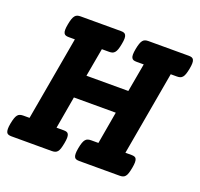

<svg xmlns="http://www.w3.org/2000/svg" viewBox="-109 -698 852 816"><g transform="rotate(20 316.5 -290.0)"><path d="M133.3 -479.5H105.5Q97.2 -479.5 91.8 -481.4Q86.4 -483.4 83.5 -488.8Q80.6 -494.1 80.6 -503.9Q80.6 -513.7 83.5 -529.3Q86.4 -544.9 89.8 -554.7Q93.3 -564.5 97.9 -570.1Q102.5 -575.7 108.6 -577.6Q114.7 -579.6 123 -579.6H305.7Q314 -579.6 319.3 -577.6Q324.7 -575.7 327.6 -570.1Q330.6 -564.5 330.6 -554.7Q330.6 -544.9 327.6 -529.3Q324.7 -513.7 321.3 -503.9Q317.9 -494.1 313.2 -488.8Q308.6 -483.4 302.5 -481.4Q296.4 -479.5 288.1 -479.5H255.4L232.4 -351.1H421.9L444.8 -479.5H412.1Q403.8 -479.5 398.4 -481.4Q393.1 -483.4 390.1 -488.8Q387.2 -494.1 387.2 -503.9Q387.2 -513.7 390.1 -529.3Q393.1 -544.9 396.5 -554.7Q399.9 -564.5 404.5 -570.1Q409.2 -575.7 415.3 -577.6Q421.4 -579.6 429.7 -579.6H612.3Q620.6 -579.6 626 -577.6Q631.3 -575.7 634.3 -570.1Q637.2 -564.5 637.2 -554.7Q637.2 -544.9 634.3 -529.3Q631.3 -513.7 627.9 -503.9Q624.5 -494.1 619.9 -488.8Q615.2 -483.4 609.1 -481.4Q603 -479.5 594.7 -479.5H566.9L500 -100.1H527.8Q536.1 -100.1 541.5 -98.1Q546.9 -96.2 549.6 -90.6Q552.2 -85 552.2 -75.2Q552.2 -65.4 549.3 -49.8Q546.4 -34.2 543.2 -24.4Q540 -14.6 535.4 -9.3Q530.8 -3.9 524.7 -2Q518.6 0 510.3 0H327.6Q319.3 0 313.7 -2Q308.1 -3.9 305.4 -9.3Q302.7 -14.6 302.5 -24.4Q302.2 -34.2 305.2 -49.8Q308.1 -65.4 311.5 -75.2Q314.9 -85 319.6 -90.6Q324.2 -96.2 330.6 -98.1Q336.9 -100.1 345.2 -100.1H377.9L403.3 -246.1H213.9L188.5 -100.1H221.2Q229.5 -100.1 234.9 -98.1Q240.2 -96.2 242.9 -90.6Q245.6 -85 245.6 -75.2Q245.6 -65.4 242.7 -49.8Q239.7 -34.2 236.6 -24.4Q233.4 -14.6 228.8 -9.3Q224.1 -3.9 218 -2Q211.9 0 203.6 0H21Q12.7 0 7.1 -2Q1.5 -3.9 -1.2 -9.3Q-3.9 -14.6 -4.2 -24.4Q-4.4 -34.2 -1.5 -49.8Q1.5 -65.4 4.9 -75.2Q8.3 -85 12.9 -90.6Q17.6 -96.2 23.9 -98.1Q30.3 -100.1 38.6 -100.1H66.4Z"/></g></svg>

Font: Courier Prime
Style: Bold Italic
Weight: 700
Monospace: yes
Designer: Alan Dague-Greene
Foundry: Quote-Unquote Apps
Version: Version 1.202